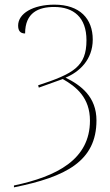

<svg xmlns="http://www.w3.org/2000/svg" viewBox="-20 -566 475 826"><path d="M40 232V240C264 195 395 127 395 -48C395 -149 329 -199 262 -232C321 -256 379 -309 379 -396C379 -485 324 -546 214 -546C122 -546 58 -508 58 -456C58 -434 67 -422 88 -422C88 -512 146 -536 213 -536C296 -536 352 -492 352 -393C352 -280 297 -249 144 -199L147 -189L250 -226C308 -193 367 -146 367 -47C367 120 225 193 40 232Z"/></svg>

Font: Noto Serif Display Thin
Style: Regular
Weight: 100
Designer: Monotype Design Team
Foundry: Monotype Imaging Inc.
Version: Version 2.009